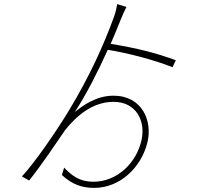

<svg xmlns="http://www.w3.org/2000/svg" viewBox="-20 -860 1040 937"><path d="M838 -566C740 -602 649 -625 520 -646C538 -688 555 -728 569 -764C578 -787 589 -810 597 -826L552 -840C549 -823 545 -802 537 -780C483 -631 415 -485 319 -325C259 -225 149 -65 87 1L122 21C179 -49 253 -160 297 -224C346 -286 426 -363 534 -363C644 -363 691 -271 671 -178C647 -66 553 27 435 27C369 27 330 -3 293 -42L282 -6C331 40 381 57 439 57C567 57 669 -44 699 -163C726 -269 674 -393 534 -393C447 -393 382 -343 345 -313C403 -402 459 -513 506 -617C605 -601 731 -568 822 -532Z"/></svg>

Font: Genne Gothic ExtraLight
Style: Regular
Weight: 250
Designer: Ryoko NISHIZUKA (kana & ideographs); Paul D. Hunt (Latin, Greek & Cyrillic); Wenlong ZHANG (bopomofo); Sandoll Communica
Foundry: Adobe Systems Incorporated
Version: Version 1.004;PS 1.004;hotconv 16.6.51;makeotf.lib2.5.65220